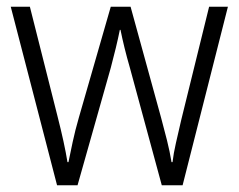

<svg xmlns="http://www.w3.org/2000/svg" viewBox="-20 -552 711 572"><path d="M367 -350Q358 -381 351 -409.5Q344 -438 339 -463H337Q332 -438 325 -409Q318 -380 310 -350L211 0H150L12 -532H69L151 -207Q172 -125 181 -69H184Q189 -94 196.5 -129Q204 -164 215 -202L310 -532H369L460 -201Q469 -168 477.5 -134Q486 -100 491 -69H494Q497 -95 504 -125.5Q511 -156 520 -195L603 -532H659L524 0H462Z"/></svg>

Font: Noto Sans Tamil SemiCondensed Light
Style: Regular
Weight: 300
Width: 4
Designer: Jelle Bosma - Monotype Design Team
Foundry: Monotype Imaging Inc.
Version: Version 2.004; ttfautohint (v1.8.4.7-5d5b)